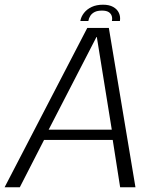

<svg xmlns="http://www.w3.org/2000/svg" viewBox="-40 -795 684 815"><path d="M-20.5 0H44L147 -201H438.5L470 0H535L422 -676.5H330.5ZM166.5 -244.5 369.5 -638H371L434.5 -244.5ZM397.5 -775Q369.5 -775 349.2 -765.5Q329 -756 316.5 -740Q304 -724 301 -706H335Q337 -718 343.5 -728Q350 -738 361.8 -744Q373.5 -750 393 -750Q411 -750 420.8 -744Q430.5 -738 434 -728Q437.5 -718 435 -706H469Q472 -724 464.8 -740Q457.5 -756 440.5 -765.5Q423.5 -775 397.5 -775Z"/></svg>

Font: Anybody Thin Light
Style: Italic
Weight: 300
Italic angle: -10°
Version: Version 1.113;gftools[0.9.25]